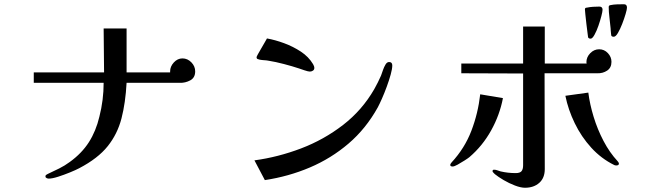

<svg xmlns="http://www.w3.org/2000/svg" viewBox="-20 -854 3040 904"><path d="M899 -518Q899 -488 875.5 -475.5Q852 -463 826 -464H576Q571 -370 552 -296.5Q533 -223 487 -165.5Q441 -108 353 -62Q338 -54 310 -42.5Q282 -31 254 -22Q226 -13 209 -13Q205 -13 199.5 -15.5Q194 -18 194 -23Q194 -28 196.5 -30Q199 -32 203 -34Q203 -34 207 -36Q233 -48 259 -61Q285 -74 308 -91Q365 -132 398.5 -184.5Q432 -237 448 -305Q458 -344 463 -384Q468 -424 468 -464H139V-513H470Q470 -565 469 -616.5Q468 -668 468 -720H576V-513H781Q781 -514 781 -515.5Q781 -517 781 -518Q781 -541 798.5 -560Q816 -579 839 -579Q863 -579 881 -560.5Q899 -542 899 -518Z M1827 -546Q1827 -530 1819.5 -503Q1812 -476 1801 -446Q1790 -416 1778.5 -390Q1767 -364 1759 -349Q1703 -248 1621 -178Q1539 -108 1439 -65.5Q1339 -23 1227 -6L1178 -99Q1289 -114 1397 -155Q1505 -196 1595 -265.5Q1685 -335 1742 -434Q1751 -450 1759 -466Q1767 -482 1774 -498Q1779 -512 1783.5 -525Q1788 -538 1795 -550Q1802 -562 1812 -562Q1827 -562 1827 -546ZM1460 -534Q1460 -526 1453.5 -521.5Q1447 -517 1439 -517Q1431 -517 1413.5 -523Q1396 -529 1387 -532Q1357 -542 1317 -552.5Q1277 -563 1245 -568Q1235 -570 1224.5 -570.5Q1214 -571 1203 -573Q1198 -574 1193 -576Q1188 -578 1188 -585Q1188 -587 1194.5 -599Q1201 -611 1210 -626Q1219 -641 1226.5 -654.5Q1234 -668 1237 -673Q1276 -666 1318 -650.5Q1360 -635 1396.5 -611Q1433 -587 1454 -552Q1456 -548 1458 -543.5Q1460 -539 1460 -534Z M2348 -392Q2333 -313 2292.5 -240Q2252 -167 2190 -114Q2184 -109 2167.5 -98.5Q2151 -88 2135 -79Q2119 -70 2111 -70Q2107 -70 2103.5 -71.5Q2100 -73 2100 -77Q2100 -81 2102 -83.5Q2104 -86 2106 -89Q2168 -156 2199.5 -238.5Q2231 -321 2241 -410ZM2859 -563Q2859 -535 2838.5 -521.5Q2818 -508 2792 -509H2544Q2544 -396 2544.5 -283.5Q2545 -171 2545 -58Q2545 -16 2519 7Q2493 30 2452 30Q2432 30 2404.5 19.5Q2377 9 2351.5 -6Q2326 -21 2310 -34Q2308 -36 2303.5 -40.5Q2299 -45 2299 -48Q2299 -55 2306 -55Q2314 -55 2322 -52Q2330 -49 2337 -47Q2354 -43 2372 -41Q2390 -39 2408 -39Q2428 -39 2435.5 -48Q2443 -57 2443 -76V-508L2152 -509V-555H2443V-729H2545V-555H2742Q2742 -557 2741.5 -558.5Q2741 -560 2741 -561Q2741 -585 2759 -603.5Q2777 -622 2801 -622Q2825 -622 2842 -604Q2859 -586 2859 -563ZM2894 -83Q2894 -79 2890.5 -77Q2887 -75 2883 -75Q2875 -75 2872 -77Q2811 -107 2764 -158.5Q2717 -210 2686 -274Q2655 -338 2642 -403L2750 -418Q2757 -363 2775 -304Q2793 -245 2821.5 -190.5Q2850 -136 2888 -95Q2890 -92 2892 -89.5Q2894 -87 2894 -83ZM2817 -808Q2817 -800 2811.5 -778.5Q2806 -757 2797.5 -732.5Q2789 -708 2779 -690Q2769 -672 2761 -672Q2752 -672 2749 -678Q2749 -678 2746.5 -697Q2744 -716 2741 -741Q2738 -766 2736 -786.5Q2734 -807 2734 -810Q2734 -818 2743 -818Q2757 -821 2772.5 -822Q2788 -823 2802 -823Q2817 -823 2817 -808ZM2932 -818Q2932 -810 2925.5 -788Q2919 -766 2909.5 -741.5Q2900 -717 2889.5 -699Q2879 -681 2870 -681Q2860 -681 2858 -687Q2858 -687 2857 -695Q2856 -703 2855.5 -711Q2855 -719 2855 -720Q2853 -743 2849.5 -771Q2846 -799 2846 -821Q2846 -829 2855 -830Q2869 -833 2886 -833.5Q2903 -834 2918 -834Q2932 -834 2932 -818Z"/></svg>

Font: Kaisei Opti Medium
Style: Regular
Weight: 500
Designer: Font-Kai, 金井和夫
Foundry: KAZUO KANAI
Version: Version 5.003